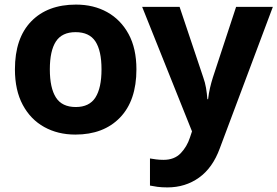

<svg xmlns="http://www.w3.org/2000/svg" viewBox="-20 -576 1208 836"><path d="M574 -274Q574 -138 502.5 -64Q431 10 308 10Q232 10 172.5 -23Q113 -56 79 -119.5Q45 -183 45 -274Q45 -410 116 -483Q187 -556 311 -556Q388 -556 447 -523Q506 -490 540 -427.5Q574 -365 574 -274ZM197 -274Q197 -193 223.5 -151.5Q250 -110 310 -110Q369 -110 395.5 -151.5Q422 -193 422 -274Q422 -355 395.5 -395.5Q369 -436 309 -436Q250 -436 223.5 -395.5Q197 -355 197 -274ZM599 -546H762L865 -239Q873 -217 877 -193.5Q881 -170 883 -144H886Q889 -170 894.5 -193.5Q900 -217 907 -239L1008 -546H1168L937 70Q906 155 846.5 197.5Q787 240 709 240Q684 240 665.5 237.5Q647 235 633 232V114Q644 116 659.5 118Q675 120 692 120Q739 120 766.5 91.5Q794 63 807 23L816 -4Z"/></svg>

Font: Noto Sans IKEA
Style: Bold
Weight: 600
Designer: Monotype Design Team
Foundry: Monotype Imaging Inc.
Version: Version 2.001